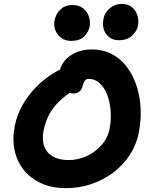

<svg xmlns="http://www.w3.org/2000/svg" viewBox="-20 -968 782 998"><path d="M323.2 10Q251.4 10 195.6 -14.7Q139.8 -39.4 104.1 -83.8Q68.4 -128.2 55.8 -186.9Q43.2 -245.6 56.8 -312.8Q68.4 -372.2 96.6 -421.2Q124.8 -470.2 160.8 -508.1Q196.8 -546 234.3 -571.9Q271.8 -597.8 303.2 -611Q334.6 -624.2 352.6 -624.2Q374.6 -624.2 386.7 -617.8Q398.8 -611.4 407.6 -593.2Q422.2 -564.6 409 -541.5Q395.8 -518.4 368 -502.2Q320 -472.4 287.4 -440.8Q254.8 -409.2 235.5 -372.5Q216.2 -335.8 206.6 -290Q197 -242 209.9 -207.3Q222.8 -172.6 255.4 -154.3Q288 -136 336.2 -136Q384.8 -136 429.9 -156.4Q475 -176.8 507.7 -213.8Q540.4 -250.8 549.8 -300Q558.6 -346.6 555.1 -392.1Q551.6 -437.6 537.2 -475.1Q522.8 -512.6 498.3 -535.3Q473.8 -558 441 -558Q429.4 -558 421.8 -549.4Q414.2 -540.8 410.8 -525.6Q406.8 -504.4 393.8 -493.3Q380.8 -482.2 362 -482.2Q338.6 -482.2 319.5 -495.6Q300.4 -509 291.7 -535.5Q283 -562 290.8 -600.8Q297 -630.2 318.5 -654.9Q340 -679.6 375.3 -695.3Q410.6 -711 456.2 -711Q529.6 -711 583 -673.8Q636.4 -636.6 668.1 -574Q699.8 -511.4 708.5 -435.1Q717.2 -358.8 701.8 -280.4Q688.8 -214.4 653.2 -160.6Q617.6 -106.8 565.9 -68.8Q514.2 -30.8 452.4 -10.4Q390.6 10 323.2 10ZM596.8 -759Q555.4 -759 531.9 -791Q508.4 -823 518.2 -872.2Q524.8 -904.8 552.2 -926.3Q579.6 -947.8 612.6 -947.8Q645.8 -947.8 666.4 -930.3Q687 -912.8 694.6 -886.6Q702.2 -860.4 697.4 -834.6Q692 -807.4 667.4 -783.2Q642.8 -759 596.8 -759ZM350.2 -755.4Q320.6 -755.4 299.2 -770.4Q277.8 -785.4 268 -810.3Q258.2 -835.2 263.8 -862.4Q271.2 -898.2 295.6 -920.2Q320 -942.2 354.4 -942.2Q390.8 -942.2 412.6 -924.3Q434.4 -906.4 442.7 -880.1Q451 -853.8 445.4 -827.6Q439.6 -800.4 416.6 -777.9Q393.6 -755.4 350.2 -755.4Z"/></svg>

Font: Shantell Sans Light
Style: Italic
Weight: 300
Italic angle: -11°
Designer: Stephen Nixon, Anya Danilova, Shantell Martin
Foundry: Arrow Type
Version: Version 1.008;[ac192a2d6]